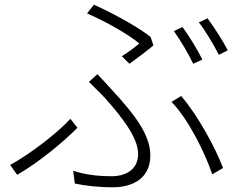

<svg xmlns="http://www.w3.org/2000/svg" viewBox="-20 -770 1040 816"><path d="M498 -531 530 -499C565 -524 610 -558 632 -577L620 -613C565 -657 452 -718 379 -750L350 -713C427 -680 528 -623 572 -585C556 -571 526 -549 498 -531ZM291 -44 298 10C341 19 394 26 462 26C516 26 619 6 619 -110C619 -199 548 -287 463 -380C441 -404 416 -432 394 -455L358 -422C382 -398 410 -371 431 -348C493 -277 567 -188 567 -116C567 -40 500 -21 457 -21C386 -21 340 -29 291 -44ZM882 -29 928 -56C896 -141 822 -278 750 -362L709 -337C780 -264 851 -122 882 -29ZM309 -227 279 -265C224 -204 103 -112 23 -69L53 -27C145 -80 250 -167 309 -227ZM756 -655 719 -638C746 -600 782 -540 801 -499L840 -517C819 -560 782 -619 756 -655ZM862 -692 825 -675C854 -638 887 -582 910 -537L948 -556C929 -594 889 -656 862 -692Z"/></svg>

Font: GenYoGothic2 TW L
Style: Regular
Weight: 300
Version: Version 2.100;PS 2.1;hotconv 16.6.51;makeotf.lib2.5.65220 DE